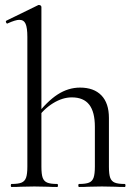

<svg xmlns="http://www.w3.org/2000/svg" viewBox="-20 -745 539 765"><path d="M26 -12Q53 -12 66 -17.5Q79 -23 84 -37.5Q89 -52 89 -81V-598Q89 -634 82 -650Q75 -666 57 -666Q42 -666 11 -652L9 -651Q6 -651 4 -656Q2 -661 6 -663L133 -725H136Q140 -725 142.5 -722.5Q145 -720 145 -717V-81Q145 -51 150 -37Q155 -23 168 -17.5Q181 -12 208 -12Q211 -12 211 -6Q211 0 208 0Q185 0 171 -1L117 -2L63 -1Q49 0 26 0Q23 0 23 -6Q23 -12 26 -12ZM295 -12Q322 -12 335 -17.5Q348 -23 353 -37.5Q358 -52 358 -81V-240Q358 -299 335.5 -328Q313 -357 266 -357Q229 -357 191 -333.5Q153 -310 126 -270L122 -282Q167 -341 209.5 -368.5Q252 -396 299 -396Q354 -396 384 -365Q414 -334 414 -275V-81Q414 -51 419 -37Q424 -23 437 -17.5Q450 -12 477 -12Q480 -12 480 -6Q480 0 477 0Q454 0 440 -1L386 -2L332 -1Q318 0 295 0Q292 0 292 -6Q292 -12 295 -12Z"/></svg>

Font: Cormorant Infant
Style: Regular
Weight: 400
Designer: Christian Thalmann (Catharsis Fonts)
Foundry: Catharsis Fonts
Version: Version 4.000